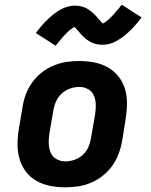

<svg xmlns="http://www.w3.org/2000/svg" viewBox="-20 -787 640 815"><path d="M257 8Q224 8 193 2Q162 -4 136 -18.5Q110 -33 91.5 -56.5Q73 -80 64 -109Q55 -138 54.5 -170Q54 -202 59 -234L76 -334Q80 -361 90 -387.5Q100 -414 117 -437.5Q134 -461 157.5 -479.5Q181 -498 208 -509Q235 -520 262 -524Q289 -528 316 -528Q349 -528 380 -522Q411 -516 437 -501.5Q463 -487 482 -463.5Q501 -440 510 -411Q519 -382 519 -350Q519 -318 514 -286L498 -186Q493 -159 483 -132.5Q473 -106 456 -82.5Q439 -59 415.5 -40.5Q392 -22 365.5 -11Q339 0 311.5 4Q284 8 257 8ZM257 -102Q277 -102 297 -109Q317 -116 332.5 -130.5Q348 -145 356 -164.5Q364 -184 367 -204L384 -304Q387 -324 386.5 -344Q386 -364 378.5 -381.5Q371 -399 354 -408.5Q337 -418 317 -418Q297 -418 277 -411Q257 -404 241.5 -389.5Q226 -375 217.5 -355.5Q209 -336 206 -316L189 -216Q186 -196 187 -176Q188 -156 195.5 -138.5Q203 -121 220 -111.5Q237 -102 257 -102ZM216 -593 132 -647Q142 -660 151.5 -671.5Q161 -683 170 -692.5Q179 -702 188 -710Q197 -718 205.5 -725Q214 -732 225.5 -739.5Q237 -747 248.5 -752Q260 -757 272.5 -760Q285 -763 297 -763Q302 -763 307 -762.5Q312 -762 317 -761.5Q322 -761 326.5 -759.5Q331 -758 336 -756.5Q341 -755 345 -753Q349 -751 352.5 -748.5Q356 -746 360 -743.5Q364 -741 368 -737.5Q372 -734 375.5 -731Q379 -728 382.5 -724.5Q386 -721 388.5 -718Q391 -715 393.5 -712Q396 -709 400.5 -704.5Q405 -700 407.5 -696.5Q410 -693 413.5 -690Q417 -687 417 -686Q417 -685 416.5 -685Q416 -685 415 -685H414Q414 -686 418 -688Q422 -690 425 -692Q428 -694 432 -697Q436 -700 437.5 -701.5Q439 -703 441 -704.5Q443 -706 444.5 -708Q446 -710 448.5 -712Q451 -714 453.5 -716.5Q456 -719 458.5 -721.5Q461 -724 463.5 -727Q466 -730 468 -732.5Q470 -735 473 -738.5Q476 -742 479 -745Q482 -748 485 -752Q488 -756 490.5 -759.5Q493 -763 497 -767L581 -713Q571 -700 561.5 -688.5Q552 -677 543 -667.5Q534 -658 525 -650Q516 -642 507.5 -635Q499 -628 487 -620.5Q475 -613 463.5 -607.5Q452 -602 440 -599.5Q428 -597 416 -597Q411 -597 406 -597.5Q401 -598 396 -598.5Q391 -599 386 -600.5Q381 -602 376.5 -603.5Q372 -605 368 -607Q364 -609 360 -611.5Q356 -614 352 -616.5Q348 -619 344 -622.5Q340 -626 336.5 -629Q333 -632 329.5 -635.5Q326 -639 323.5 -642Q321 -645 318.5 -648Q316 -651 312 -655.5Q308 -660 305 -663.5Q302 -667 298.5 -670Q295 -673 295 -674Q295 -675 295.5 -675Q296 -675 297 -675H298Q298 -674 294.5 -672Q291 -670 288 -668Q285 -666 281 -663Q277 -660 275 -658.5Q273 -657 271.5 -655.5Q270 -654 268 -652Q266 -650 264 -648Q262 -646 259.5 -643.5Q257 -641 254.5 -638.5Q252 -636 249.5 -633Q247 -630 244.5 -627.5Q242 -625 239.5 -621.5Q237 -618 234 -614.5Q231 -611 228 -607.5Q225 -604 222.5 -600.5Q220 -597 216 -593Z"/></svg>

Font: Iosevka HT Extrabold Extended
Style: Italic
Weight: 800
Width: 7
Italic angle: -9°
Monospace: yes
Designer: Belleve Invis
Foundry: Belleve Invis
Version: Version 32.3.0; ttfautohint (v1.8.4)